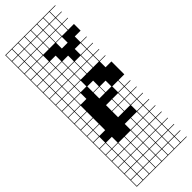

<svg xmlns="http://www.w3.org/2000/svg" viewBox="-327 -781 1035 1035"><g transform="rotate(-45 190.5 -263.5)"><path d="M0 238.1V-765.1H381V-761.9H336.5V-717.5H381V-714.3H336.5V-669.8H381V-666.7H336.5V-622.2H381V-571.4H336.5V-527H381V-523.8H336.5V-479.4H381V-476.2H336.5V-431.7H381V-428.6H336.5V-384.1H381V-381H336.5V-336.5H381V-238.1H336.5V-193.7H381V-190.5H336.5V-146H381V-142.9H336.5V-98.4H381V-95.2H336.5V-50.8H381V-47.6H336.5V-3.2H381V0H336.5V44.4H381V47.6H336.5V92.1H381V95.2H336.5V139.7H381V142.9H336.5V187.3H381V190.5H336.5V234.9H381V238.1ZM50.8 -717.5H95.2V-761.9H50.8ZM288.9 -717.5H333.3V-761.9H288.9ZM241.3 -717.5H285.7V-761.9H241.3ZM98.4 -717.5H142.9V-761.9H98.4ZM193.7 -717.5H238.1V-761.9H193.7ZM146 -717.5H190.5V-761.9H146ZM3.2 -717.5H47.6V-761.9H3.2ZM50.8 -669.8H95.2V-714.3H50.8ZM288.9 -669.8H333.3V-714.3H288.9ZM98.4 -669.8H142.9V-714.3H98.4ZM241.3 -669.8H285.7V-714.3H241.3ZM193.7 -669.8H238.1V-714.3H193.7ZM146 -669.8H190.5V-714.3H146ZM3.2 -669.8H47.6V-714.3H3.2ZM50.8 -622.2H95.2V-666.7H50.8ZM98.4 -622.2H142.9V-666.7H98.4ZM288.9 -622.2H333.3V-666.7H288.9ZM241.3 -622.2H285.7V-666.7H241.3ZM193.7 -622.2H238.1V-666.7H193.7ZM146 -622.2H190.5V-666.7H146ZM3.2 -622.2H47.6V-666.7H3.2ZM3.2 -574.6H47.6V-619H3.2ZM241.3 -574.6H285.7V-619H241.3ZM98.4 -574.6H142.9V-619H98.4ZM50.8 -574.6H95.2V-619H50.8ZM146 -527H190.5V-571.4H146ZM50.8 -527H95.2V-571.4H50.8ZM98.4 -527H142.9V-571.4H98.4ZM3.2 -527H47.6V-571.4H3.2ZM193.7 -479.4H238.1V-523.8H193.7ZM50.8 -479.4H95.2V-523.8H50.8ZM288.9 -479.4H333.3V-523.8H288.9ZM3.2 -479.4H47.6V-523.8H3.2ZM98.4 -479.4H142.9V-523.8H98.4ZM146 -479.4H190.5V-523.8H146ZM50.8 -431.7H95.2V-476.2H50.8ZM288.9 -431.7H333.3V-476.2H288.9ZM241.3 -431.7H285.7V-476.2H241.3ZM3.2 -431.7H47.6V-476.2H3.2ZM98.4 -431.7H142.9V-476.2H98.4ZM193.7 -431.7H238.1V-476.2H193.7ZM146 -431.7H190.5V-476.2H146ZM50.8 -384.1H95.2V-428.6H50.8ZM146 -384.1H190.5V-428.6H146ZM3.2 -384.1H47.6V-428.6H3.2ZM288.9 -384.1H333.3V-428.6H288.9ZM98.4 -384.1H142.9V-428.6H98.4ZM241.3 -384.1H285.7V-428.6H241.3ZM193.7 -384.1H238.1V-428.6H193.7ZM146 -336.5H190.5V-381H146ZM3.2 -336.5H47.6V-381H3.2ZM50.8 -336.5H95.2V-381H50.8ZM98.4 -336.5H142.9V-381H98.4ZM50.8 -288.9H95.2V-333.3H50.8ZM3.2 -288.9H47.6V-333.3H3.2ZM98.4 -288.9H142.9V-333.3H98.4ZM193.7 -288.9H238.1V-333.3H193.7ZM3.2 -241.3H47.6V-285.7H3.2ZM50.8 -241.3H95.2V-285.7H50.8ZM241.3 -241.3H285.7V-285.7H241.3ZM193.7 -241.3H238.1V-285.7H193.7ZM50.8 -193.7H95.2V-238.1H50.8ZM288.9 -193.7H333.3V-238.1H288.9ZM3.2 -193.7H47.6V-238.1H3.2ZM193.7 -146H238.1V-190.5H193.7ZM241.3 -146H285.7V-190.5H241.3ZM3.2 -146H47.6V-190.5H3.2ZM288.9 -146H333.3V-190.5H288.9ZM50.8 -146H95.2V-190.5H50.8ZM193.7 -98.4H238.1V-142.9H193.7ZM50.8 -98.4H95.2V-142.9H50.8ZM288.9 -98.4H333.3V-142.9H288.9ZM3.2 -98.4H47.6V-142.9H3.2ZM241.3 -98.4H285.7V-142.9H241.3ZM47.6 -95.2H3.2V-50.8H47.6ZM288.9 -50.8H333.3V-95.2H288.9ZM288.9 -3.2H333.3V-47.6H288.9ZM241.3 -3.2H285.7V-47.6H241.3ZM50.8 -3.2H95.2V-47.6H50.8ZM193.7 -3.2H238.1V-47.6H193.7ZM3.2 -3.2H47.6V-47.6H3.2ZM241.3 44.4H285.7V0H241.3ZM146 44.4H190.5V0H146ZM98.4 44.4H142.9V0H98.4ZM193.7 44.4H238.1V0H193.7ZM3.2 44.4H47.6V0H3.2ZM50.8 44.4H95.2V0H50.8ZM288.9 44.4H333.3V0H288.9ZM241.3 92.1H285.7V47.6H241.3ZM146 92.1H190.5V47.6H146ZM50.8 92.1H95.2V47.6H50.8ZM98.4 92.1H142.9V47.6H98.4ZM193.7 92.1H238.1V47.6H193.7ZM3.2 92.1H47.6V47.6H3.2ZM288.9 92.1H333.3V47.6H288.9ZM241.3 139.7H285.7V95.2H241.3ZM288.9 139.7H333.3V95.2H288.9ZM98.4 139.7H142.9V95.2H98.4ZM50.8 139.7H95.2V95.2H50.8ZM193.7 139.7H238.1V95.2H193.7ZM3.2 139.7H47.6V95.2H3.2ZM146 139.7H190.5V95.2H146ZM288.9 187.3H333.3V142.9H288.9ZM50.8 187.3H95.2V142.9H50.8ZM98.4 187.3H142.9V142.9H98.4ZM193.7 187.3H238.1V142.9H193.7ZM146 187.3H190.5V142.9H146ZM241.3 187.3H285.7V142.9H241.3ZM3.2 187.3H47.6V142.9H3.2ZM193.7 234.9H238.1V190.5H193.7ZM50.8 234.9H95.2V190.5H50.8ZM98.4 234.9H142.9V190.5H98.4ZM288.9 234.9H333.3V190.5H288.9ZM146 234.9H190.5V190.5H146ZM241.3 234.9H285.7V190.5H241.3ZM3.2 234.9H47.6V190.5H3.2Z"/></g></svg>

Font: Jacquard 12 Charted
Style: Regular
Weight: 400
Designer: Sarah Cadigan-Fried
Version: Version 1.000